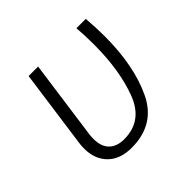

<svg xmlns="http://www.w3.org/2000/svg" viewBox="-135 -671 829 829"><g transform="rotate(-45 279.5 -256.0)"><path d="M489 -413Q489 -232 431 -110.5Q373 11 231 11Q161 11 122 -28Q83 -67 83 -131Q83 -152 85 -163L135 -523H193L143 -162Q141 -151 141 -133Q141 -86 165.5 -62Q190 -38 234 -38Q346 -38 388.5 -150Q431 -262 431 -420Q431 -480 427 -523H484Q489 -465 489 -413Z"/></g></svg>

Font: FiraGO Light
Style: Italic
Weight: 300
Italic angle: -8°
Designer: bBox Type GmbH
Foundry: bBox Type GmbH
Version: Version 1.001